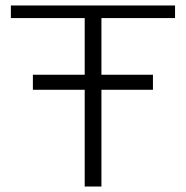

<svg xmlns="http://www.w3.org/2000/svg" viewBox="-20 -680 678 700"><path d="M537.6 -352.7H99.9V-407.5H537.6ZM288.8 0V-614.1H19.6V-660H618.2V-614.1H349.8V0Z"/></svg>

Font: Panamera Thin
Style: Regular
Weight: 100
Designer: Bastien Sozeau
Foundry: NBR — Bastien Sozeau
Version: Version 3.003;gftools[0.9.33]